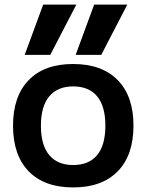

<svg xmlns="http://www.w3.org/2000/svg" viewBox="-20 -810 641 840"><path d="M423 -570H311L392 -790H537ZM200 -570H88L169 -790H314ZM300 10Q174 10 105.5 -60.5Q37 -131 37 -260Q37 -389 105.5 -459.5Q174 -530 300 -530Q426 -530 495 -459.5Q564 -389 564 -260Q564 -131 495 -60.5Q426 10 300 10ZM300 -88Q369 -88 405 -131.5Q441 -175 441 -260Q441 -345 405 -388.5Q369 -432 300 -432Q232 -432 195.5 -388.5Q159 -345 159 -260Q159 -175 195.5 -131.5Q232 -88 300 -88Z"/></svg>

Font: M PLUS 1 SemiBold
Style: Regular
Weight: 600
Designer: Coji Morishita
Foundry: UNDERFOREST DESIGN
Version: Version 1.001